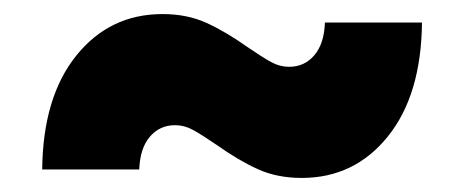

<svg xmlns="http://www.w3.org/2000/svg" viewBox="-20 -488 660 273"><path d="M288 -282Q266 -297 254 -303.5Q242 -310 229 -310Q207 -310 193 -293.5Q179 -277 178 -247H40Q41 -350 88.5 -409Q136 -468 211 -468Q246 -468 273.5 -455.5Q301 -443 332 -421Q354 -406 366 -399.5Q378 -393 391 -393Q413 -393 427 -409.5Q441 -426 442 -456H580Q579 -353 531.5 -294Q484 -235 409 -235Q374 -235 346.5 -247.5Q319 -260 288 -282Z"/></svg>

Font: AtCorfu Sans
Style: AtCorfu Sans Black
Weight: 900
Designer: Kostas Teopoulos
Foundry: Kostas Teopoulos
Version: Version 1.00 July 8, 2025, initial release